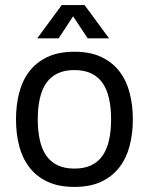

<svg xmlns="http://www.w3.org/2000/svg" viewBox="-20 -736 595 767"><path d="M43.9 -259.3Q43.9 -315.4 56.4 -364.5Q68.8 -413.6 96.7 -450.2Q124.5 -486.8 168.9 -508.1Q213.4 -529.3 277.3 -529.3Q340.8 -529.3 385.3 -508.1Q429.7 -486.8 457.5 -450.2Q485.4 -413.6 498 -364.5Q510.7 -315.4 510.7 -259.3Q510.7 -203.1 498 -154.1Q485.4 -105 457.5 -68.4Q429.7 -31.7 385.3 -10.5Q340.8 10.7 277.3 10.7Q213.4 10.7 168.9 -10.5Q124.5 -31.7 96.7 -68.4Q68.8 -105 56.4 -154.1Q43.9 -203.1 43.9 -259.3ZM130.9 -259.3Q130.9 -212.4 139.2 -175.8Q147.5 -139.2 165 -114Q182.6 -88.9 210.4 -75.7Q238.3 -62.5 277.3 -62.5Q316.4 -62.5 344.2 -75.7Q372.1 -88.9 389.6 -114Q407.2 -139.2 415.5 -175.8Q423.8 -212.4 423.8 -259.3Q423.8 -306.2 415.5 -342.8Q407.2 -379.4 389.6 -404.5Q372.1 -429.7 344.2 -442.9Q316.4 -456.1 277.3 -456.1Q238.3 -456.1 210.4 -442.9Q182.6 -429.7 165 -404.5Q147.5 -379.4 139.2 -342.8Q130.9 -306.2 130.9 -259.3ZM226.6 -715.8H317.9L415.5 -583H330.1L272 -670.9L214.4 -583H128.9Z"/></svg>

Font: Arian AMU
Style: Regular
Weight: 400
Designer: Ruben Hakobyan (Tarumian)
Foundry: Ruben Hakobyan (Tarumian)
Version: Version 4.003